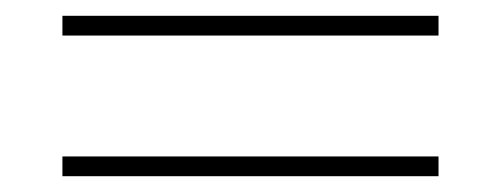

<svg xmlns="http://www.w3.org/2000/svg" viewBox="-20 -427 634 243"><path d="M535 -382H59V-407H535ZM535 -204H59V-229H535Z"/></svg>

Font: Haskoy Thin
Style: Regular
Weight: 100
Designer: Ertekin Erdin
Foundry: Ertekin Erdin
Version: Version 2.000; ttfautohint (v1.8.4.7-5d5b)